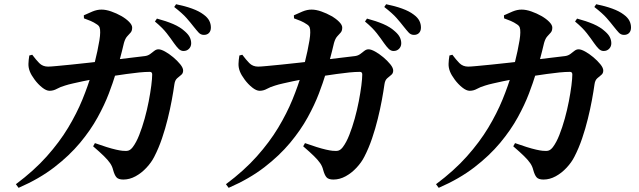

<svg xmlns="http://www.w3.org/2000/svg" viewBox="-20 -831 3040 914"><path d="M853.5 -588.3Q840.8 -588.3 830.4 -598.5Q820.1 -608.6 807.7 -626.2Q793.9 -646.6 773.5 -672.9Q753.1 -699.1 717.5 -728.6L727.1 -742.5Q769.5 -731.3 803.9 -716.8Q838.2 -702.2 861.1 -680.8Q877.4 -666.4 883.7 -652.8Q890.1 -639.2 890.1 -624.9Q890.1 -609.5 879.8 -598.9Q869.6 -588.3 853.5 -588.3ZM567.2 23.7Q543.9 23.7 534.5 13.1Q525.1 2.5 518.4 -22.2Q514.2 -39.7 503.9 -54.5Q493.7 -69.4 474.5 -88.2Q455.4 -107 423.3 -134.5L431.9 -149.7Q461.6 -139.2 487.1 -131.1Q512.6 -123.1 532.1 -118.7Q551.5 -114.3 563.4 -113.2Q582.7 -111 592.5 -114.6Q602.2 -118.1 611.8 -130.4Q628.9 -153 642.9 -188.8Q657 -224.5 668.6 -266.2Q680.1 -307.8 688 -348.7Q695.9 -389.7 700.2 -423.6Q704.5 -457.5 704.5 -476.5Q704.5 -488.9 693.2 -488.9Q671.9 -488.9 642.8 -486.1Q613.8 -483.2 582.2 -478.7Q550.6 -474.2 519.7 -469.5Q488.9 -464.8 462.8 -460.3Q445.8 -457.8 422.6 -453.7Q399.4 -449.7 374.8 -444.3Q350.1 -438.9 327.7 -433.9Q305.3 -428.9 290 -423.9Q267.7 -417.5 251 -408.2Q234.2 -398.8 215.9 -398.8Q200.2 -398.8 180.6 -414.5Q161 -430.1 144.9 -451.8Q128.8 -473.5 122.1 -490.6Q114.9 -508.7 115.4 -526.9Q115.9 -545.1 119.5 -566.8L133.5 -570.4Q150.2 -547.7 166.7 -530.8Q183.2 -513.9 208.8 -513.9Q220.4 -513.9 249.6 -516.7Q278.8 -519.5 320 -523.5Q361.2 -527.5 408.6 -533Q456 -538.4 503.8 -544Q551.6 -549.6 595.1 -555.1Q638.6 -560.6 670.3 -564.1Q684.3 -566.1 694.6 -573.6Q704.9 -581.2 714.4 -588.8Q723.9 -596.3 734.5 -596.3Q746.4 -596.3 765.8 -585.6Q785.2 -574.8 804.8 -558.4Q824.4 -541.9 838.1 -524.9Q851.8 -507.9 851.8 -495.3Q851.8 -481.9 842.8 -474.7Q833.8 -467.4 823.4 -458.4Q813 -449.3 810.3 -430.5Q805.7 -397.5 797.9 -355.1Q790.1 -312.6 778.5 -265.7Q767 -218.7 751.3 -172.5Q735.6 -126.2 714.8 -85.7Q700.9 -57.9 677.2 -32.6Q653.6 -7.2 625.3 8.2Q597 23.7 567.2 23.7ZM55.6 45.9Q141.9 -18.5 202.6 -86.6Q263.3 -154.7 304.4 -223.1Q345.5 -291.6 372.4 -357.4Q399.3 -423.2 416.7 -483Q423.9 -505.1 430.7 -532.6Q437.5 -560.1 443.5 -587.6Q449.4 -615.1 453.2 -638.7Q456.9 -662.2 456.9 -676Q457.2 -692.2 454 -700.6Q450.9 -709 440.8 -715.2Q427.8 -724.3 411.7 -731.3Q395.6 -738.2 379.7 -743.6L379 -758.1Q396.9 -766.7 419.8 -776.1Q442.8 -785.6 463.5 -785.3Q484.3 -785.3 509.5 -776.5Q534.7 -767.7 557.5 -754.8Q580.2 -741.8 594.7 -726.9Q609.2 -712.1 609.2 -699.7Q609.2 -684.2 601.6 -675.7Q594.1 -667.3 585 -657.4Q576 -647.4 570 -626.5Q566.3 -610.7 560.6 -587.7Q554.8 -564.8 547.4 -537Q539.9 -509.2 529.8 -477.5Q518.2 -439.1 498.1 -385.9Q477.9 -332.6 444.7 -272.2Q411.5 -211.8 360.9 -150.9Q310.2 -90.1 238.5 -34.8Q166.7 20.5 68.5 63.2ZM950.5 -664.9Q935.8 -664.9 925.6 -675.9Q915.4 -686.9 900.6 -705.7Q886.9 -723.5 867.8 -745.3Q848.6 -767.2 809.3 -797.7L818.2 -810.9Q861 -802.2 894.6 -790Q928.2 -777.7 948.8 -762Q968.1 -747.9 976 -732.6Q983.9 -717.2 983.9 -700Q983.9 -683.9 975.1 -674.4Q966.3 -664.9 950.5 -664.9Z M1853.5 -588.3Q1840.8 -588.3 1830.4 -598.5Q1820.1 -608.6 1807.7 -626.2Q1793.9 -646.6 1773.5 -672.9Q1753.1 -699.1 1717.5 -728.6L1727.1 -742.5Q1769.5 -731.3 1803.9 -716.8Q1838.2 -702.2 1861.1 -680.8Q1877.4 -666.4 1883.7 -652.8Q1890.1 -639.2 1890.1 -624.9Q1890.1 -609.5 1879.8 -598.9Q1869.6 -588.3 1853.5 -588.3ZM1567.2 23.7Q1543.9 23.7 1534.5 13.1Q1525.1 2.5 1518.4 -22.2Q1514.2 -39.7 1503.9 -54.5Q1493.7 -69.4 1474.5 -88.2Q1455.4 -107 1423.3 -134.5L1431.9 -149.7Q1461.6 -139.2 1487.1 -131.1Q1512.6 -123.1 1532.1 -118.7Q1551.5 -114.3 1563.4 -113.2Q1582.7 -111 1592.5 -114.6Q1602.2 -118.1 1611.8 -130.4Q1628.9 -153 1642.9 -188.8Q1657 -224.5 1668.6 -266.2Q1680.1 -307.8 1688 -348.7Q1695.9 -389.7 1700.2 -423.6Q1704.5 -457.5 1704.5 -476.5Q1704.5 -488.9 1693.2 -488.9Q1671.9 -488.9 1642.8 -486.1Q1613.8 -483.2 1582.2 -478.7Q1550.6 -474.2 1519.7 -469.5Q1488.9 -464.8 1462.8 -460.3Q1445.8 -457.8 1422.6 -453.7Q1399.4 -449.7 1374.8 -444.3Q1350.1 -438.9 1327.7 -433.9Q1305.3 -428.9 1290 -423.9Q1267.7 -417.5 1251 -408.2Q1234.2 -398.8 1215.9 -398.8Q1200.2 -398.8 1180.6 -414.5Q1161 -430.1 1144.9 -451.8Q1128.8 -473.5 1122.1 -490.6Q1114.9 -508.7 1115.4 -526.9Q1115.9 -545.1 1119.5 -566.8L1133.5 -570.4Q1150.2 -547.7 1166.7 -530.8Q1183.2 -513.9 1208.8 -513.9Q1220.4 -513.9 1249.6 -516.7Q1278.8 -519.5 1320 -523.5Q1361.2 -527.5 1408.6 -533Q1456 -538.4 1503.8 -544Q1551.6 -549.6 1595.1 -555.1Q1638.6 -560.6 1670.3 -564.1Q1684.3 -566.1 1694.6 -573.6Q1704.9 -581.2 1714.4 -588.8Q1723.9 -596.3 1734.5 -596.3Q1746.4 -596.3 1765.8 -585.6Q1785.2 -574.8 1804.8 -558.4Q1824.4 -541.9 1838.1 -524.9Q1851.8 -507.9 1851.8 -495.3Q1851.8 -481.9 1842.8 -474.7Q1833.8 -467.4 1823.4 -458.4Q1813 -449.3 1810.3 -430.5Q1805.7 -397.5 1797.9 -355.1Q1790.1 -312.6 1778.5 -265.7Q1767 -218.7 1751.3 -172.5Q1735.6 -126.2 1714.8 -85.7Q1700.9 -57.9 1677.2 -32.6Q1653.6 -7.2 1625.3 8.2Q1597 23.7 1567.2 23.7ZM1055.6 45.9Q1141.9 -18.5 1202.6 -86.6Q1263.3 -154.7 1304.4 -223.1Q1345.5 -291.6 1372.4 -357.4Q1399.3 -423.2 1416.7 -483Q1423.9 -505.1 1430.7 -532.6Q1437.5 -560.1 1443.5 -587.6Q1449.4 -615.1 1453.2 -638.7Q1456.9 -662.2 1456.9 -676Q1457.2 -692.2 1454 -700.6Q1450.9 -709 1440.8 -715.2Q1427.8 -724.3 1411.7 -731.3Q1395.6 -738.2 1379.7 -743.6L1379 -758.1Q1396.9 -766.7 1419.8 -776.1Q1442.8 -785.6 1463.5 -785.3Q1484.3 -785.3 1509.5 -776.5Q1534.7 -767.7 1557.5 -754.8Q1580.2 -741.8 1594.7 -726.9Q1609.2 -712.1 1609.2 -699.7Q1609.2 -684.2 1601.6 -675.7Q1594.1 -667.3 1585 -657.4Q1576 -647.4 1570 -626.5Q1566.3 -610.7 1560.6 -587.7Q1554.8 -564.8 1547.4 -537Q1539.9 -509.2 1529.8 -477.5Q1518.2 -439.1 1498.1 -385.9Q1477.9 -332.6 1444.7 -272.2Q1411.5 -211.8 1360.9 -150.9Q1310.2 -90.1 1238.5 -34.8Q1166.7 20.5 1068.5 63.2ZM1950.5 -664.9Q1935.8 -664.9 1925.6 -675.9Q1915.4 -686.9 1900.6 -705.7Q1886.9 -723.5 1867.8 -745.3Q1848.6 -767.2 1809.3 -797.7L1818.2 -810.9Q1861 -802.2 1894.6 -790Q1928.2 -777.7 1948.8 -762Q1968.1 -747.9 1976 -732.6Q1983.9 -717.2 1983.9 -700Q1983.9 -683.9 1975.1 -674.4Q1966.3 -664.9 1950.5 -664.9Z M2853.5 -588.3Q2840.8 -588.3 2830.4 -598.5Q2820.1 -608.6 2807.7 -626.2Q2793.9 -646.6 2773.5 -672.9Q2753.1 -699.1 2717.5 -728.6L2727.1 -742.5Q2769.5 -731.3 2803.9 -716.8Q2838.2 -702.2 2861.1 -680.8Q2877.4 -666.4 2883.7 -652.8Q2890.1 -639.2 2890.1 -624.9Q2890.1 -609.5 2879.8 -598.9Q2869.6 -588.3 2853.5 -588.3ZM2567.2 23.7Q2543.9 23.7 2534.5 13.1Q2525.1 2.5 2518.4 -22.2Q2514.2 -39.7 2503.9 -54.5Q2493.7 -69.4 2474.5 -88.2Q2455.4 -107 2423.3 -134.5L2431.9 -149.7Q2461.6 -139.2 2487.1 -131.1Q2512.6 -123.1 2532.1 -118.7Q2551.5 -114.3 2563.4 -113.2Q2582.7 -111 2592.5 -114.6Q2602.2 -118.1 2611.8 -130.4Q2628.9 -153 2642.9 -188.8Q2657 -224.5 2668.6 -266.2Q2680.1 -307.8 2688 -348.7Q2695.9 -389.7 2700.2 -423.6Q2704.5 -457.5 2704.5 -476.5Q2704.5 -488.9 2693.2 -488.9Q2671.9 -488.9 2642.8 -486.1Q2613.8 -483.2 2582.2 -478.7Q2550.6 -474.2 2519.7 -469.5Q2488.9 -464.8 2462.8 -460.3Q2445.8 -457.8 2422.6 -453.7Q2399.4 -449.7 2374.8 -444.3Q2350.1 -438.9 2327.7 -433.9Q2305.3 -428.9 2290 -423.9Q2267.7 -417.5 2251 -408.2Q2234.2 -398.8 2215.9 -398.8Q2200.2 -398.8 2180.6 -414.5Q2161 -430.1 2144.9 -451.8Q2128.8 -473.5 2122.1 -490.6Q2114.9 -508.7 2115.4 -526.9Q2115.9 -545.1 2119.5 -566.8L2133.5 -570.4Q2150.2 -547.7 2166.7 -530.8Q2183.2 -513.9 2208.8 -513.9Q2220.4 -513.9 2249.6 -516.7Q2278.8 -519.5 2320 -523.5Q2361.2 -527.5 2408.6 -533Q2456 -538.4 2503.8 -544Q2551.6 -549.6 2595.1 -555.1Q2638.6 -560.6 2670.3 -564.1Q2684.3 -566.1 2694.6 -573.6Q2704.9 -581.2 2714.4 -588.8Q2723.9 -596.3 2734.5 -596.3Q2746.4 -596.3 2765.8 -585.6Q2785.2 -574.8 2804.8 -558.4Q2824.4 -541.9 2838.1 -524.9Q2851.8 -507.9 2851.8 -495.3Q2851.8 -481.9 2842.8 -474.7Q2833.8 -467.4 2823.4 -458.4Q2813 -449.3 2810.3 -430.5Q2805.7 -397.5 2797.9 -355.1Q2790.1 -312.6 2778.5 -265.7Q2767 -218.7 2751.3 -172.5Q2735.6 -126.2 2714.8 -85.7Q2700.9 -57.9 2677.2 -32.6Q2653.6 -7.2 2625.3 8.2Q2597 23.7 2567.2 23.7ZM2055.6 45.9Q2141.9 -18.5 2202.6 -86.6Q2263.3 -154.7 2304.4 -223.1Q2345.5 -291.6 2372.4 -357.4Q2399.3 -423.2 2416.7 -483Q2423.9 -505.1 2430.7 -532.6Q2437.5 -560.1 2443.5 -587.6Q2449.4 -615.1 2453.2 -638.7Q2456.9 -662.2 2456.9 -676Q2457.2 -692.2 2454 -700.6Q2450.9 -709 2440.8 -715.2Q2427.8 -724.3 2411.7 -731.3Q2395.6 -738.2 2379.7 -743.6L2379 -758.1Q2396.9 -766.7 2419.8 -776.1Q2442.8 -785.6 2463.5 -785.3Q2484.3 -785.3 2509.5 -776.5Q2534.7 -767.7 2557.5 -754.8Q2580.2 -741.8 2594.7 -726.9Q2609.2 -712.1 2609.2 -699.7Q2609.2 -684.2 2601.6 -675.7Q2594.1 -667.3 2585 -657.4Q2576 -647.4 2570 -626.5Q2566.3 -610.7 2560.6 -587.7Q2554.8 -564.8 2547.4 -537Q2539.9 -509.2 2529.8 -477.5Q2518.2 -439.1 2498.1 -385.9Q2477.9 -332.6 2444.7 -272.2Q2411.5 -211.8 2360.9 -150.9Q2310.2 -90.1 2238.5 -34.8Q2166.7 20.5 2068.5 63.2ZM2950.5 -664.9Q2935.8 -664.9 2925.6 -675.9Q2915.4 -686.9 2900.6 -705.7Q2886.9 -723.5 2867.8 -745.3Q2848.6 -767.2 2809.3 -797.7L2818.2 -810.9Q2861 -802.2 2894.6 -790Q2928.2 -777.7 2948.8 -762Q2968.1 -747.9 2976 -732.6Q2983.9 -717.2 2983.9 -700Q2983.9 -683.9 2975.1 -674.4Q2966.3 -664.9 2950.5 -664.9Z"/></svg>

Font: Noto Serif SC ExtraLight
Style: Regular
Weight: 200
Designer: Ryoko NISHIZUKA 西塚涼子 (kana & ideographs); Frank Grießhammer (Latin, Greek & Cyrillic); Wenlong ZHANG 张文龙 (bopomofo); San
Foundry: Adobe
Version: Version 2.002-H1;hotconv 1.1.0;makeotfexe 2.6.0